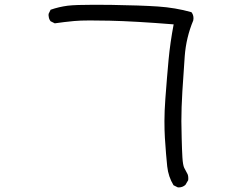

<svg xmlns="http://www.w3.org/2000/svg" viewBox="-20 -737 1040 813"><path d="M736.8 56.6Q752.9 56.6 765.1 45.9L776.9 25.9Q777.3 22 777.3 18.1Q777.3 4.4 772.5 -2.9Q765.6 -14.6 760 -26.4Q754.4 -38.1 752.4 -70.3Q750.5 -102.5 749.3 -152.1Q748 -201.7 748 -224.1Q748 -280.3 752.2 -349.9Q756.3 -419.4 762.2 -498.8Q768.1 -578.1 798.3 -650.4Q799.3 -655.3 799.3 -659.7Q799.3 -674.8 790.5 -685.5Q722.2 -704.6 648.7 -709.5Q575.2 -714.4 452.1 -716.3Q411.1 -716.8 378.4 -716.8Q300.3 -716.8 267.1 -712.9Q229.5 -708 194.3 -695.8L186 -678.7Q185.5 -675.8 185.5 -672.9Q185.5 -669.9 186.5 -665.5Q187.5 -655.8 194.3 -647L211.9 -638.2Q252 -644 293 -647.9Q318.8 -650.4 360.4 -650.4Q401.9 -650.4 443.4 -649.4Q551.8 -647 715.3 -633.8Q700.7 -557.1 693.8 -483.9Q687 -410.6 680.2 -318.8Q676.3 -265.6 676.3 -224.9Q676.3 -184.1 678.2 -153.3Q683.1 -78.6 688 -32.7Q692.9 11.7 714.8 47.4L732.4 56.2Q734.9 56.6 736.8 56.6Z"/></svg>

Font: Bakudai
Style: Light
Weight: 300
Version: Version 1.48